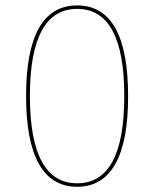

<svg xmlns="http://www.w3.org/2000/svg" viewBox="-20 -692 579 721"><path d="M269.7 -671.7C142.6 -671.7 77.9 -557.7 77.9 -331.4C77.9 -105.6 142.6 9.4 269.7 9.4C396.4 9.4 461.1 -104.7 461.1 -330.6C461.1 -557.7 396.9 -671.7 269.7 -671.7ZM269.7 -658.6C388.1 -658.6 446.7 -548.9 446.7 -330.6C446.7 -112.7 387.7 -3.7 269.7 -3.7C151.7 -3.7 92.3 -113.6 92.3 -331.4C92.3 -549.7 152.1 -658.6 269.7 -658.6Z"/></svg>

Font: Fira Sans Hair
Style: Regular
Weight: 100
Designer: bBox Type GmbH & Carrois Corporate GbR & Edenspiekermann AG
Foundry: bBox Type GmbH & Carrois Corporate GbR & Edenspiekermann AG
Version: Version 4.300;PS 004.300;hotconv 1.0.88;makeotf.lib2.5.64775